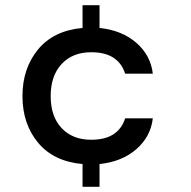

<svg xmlns="http://www.w3.org/2000/svg" viewBox="-20 -627 730 735"><path d="M329 -92Q383 -92 415 -113.5Q447 -135 459 -174H565Q557 -104 502 -56Q447 -8 361 1V88H296V1Q185 -9 125.5 -81Q66 -153 66 -259Q66 -365 125.5 -437.5Q185 -510 296 -520V-607H361V-520Q447 -511 502 -463Q557 -415 565 -345H459Q447 -384 415 -405.5Q383 -427 329 -427Q258 -427 216 -382Q174 -337 174 -259Q174 -181 216 -136.5Q258 -92 329 -92Z"/></svg>

Font: MSTAGE Medium
Style: Regular
Weight: 500
Designer: Ninad Kale (Devanagari), Jonny Pinhorn (Latin)
Foundry: Indian Type Foundry
Version: 4.004